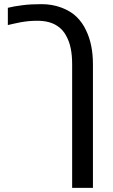

<svg xmlns="http://www.w3.org/2000/svg" viewBox="-20 -660 543 920"><path d="M325.7 240.2V-352.5Q325.7 -395 318.8 -428.5Q312 -461.9 296.9 -488.8Q289.6 -502.9 279.3 -514.4Q269 -525.9 256.8 -534.2Q219.7 -560.5 158.7 -560.5Q136.7 -560.5 116.7 -558.6Q96.7 -556.6 78.1 -553.2Q65.9 -551.3 48.1 -546.9Q30.3 -542.5 17.6 -540V-622.6Q31.2 -626 48.3 -629.2Q65.4 -632.3 85.9 -634.8Q107.4 -637.7 130.6 -638.9Q153.8 -640.1 178.7 -640.1Q230.5 -640.1 274.9 -623.3Q319.3 -606.4 346.7 -579.6Q360.8 -565.9 372.3 -549.6Q383.8 -533.2 392.6 -514.2Q409.2 -480 417.2 -439.5Q425.3 -398.9 425.3 -352.1V240.2Z"/></svg>

Font: Open Sans Medium
Style: Regular
Weight: 500
Designer: Monotype Design Team
Foundry: Monotype Imaging Inc.
Version: Version 3.000